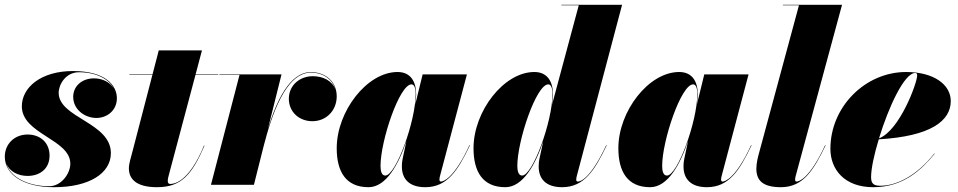

<svg xmlns="http://www.w3.org/2000/svg" viewBox="-20 -770 3992 800"><path d="M442 -132C442 -260 224.5 -278.5 224.5 -383.5C224.5 -417 253 -469 309 -469C380.5 -469 433.5 -441 454.5 -401C438.5 -427.5 406.5 -443.5 372 -443.5C319.5 -443.5 285 -409.5 285 -366.5C285 -314 332.5 -278.5 382 -278.5C425.5 -278.5 467 -309.5 467 -360.5C467 -412.5 422 -474 284 -474C151 -474 71 -406 71 -327C71 -211 273 -190 273 -88C273 -47 235.5 6 185 6C101 6 23.5 -28.5 5.5 -90C18 -56.5 54 -37 95 -37C145 -37 186.5 -66 186.5 -121.5C186.5 -176 147.5 -209.5 95 -209.5C38.5 -209.5 0 -168 0 -117.5C0 -43 76.5 10 205.5 10C352 10 442 -48 442 -132Z M832 -163 830 -163.5C765 -5.5 701 -3.5 689.5 -3.5C683.5 -3.5 679 -6.5 679 -15.5C679 -24.5 681.5 -33.5 683.5 -41L794.5 -458H889V-460H795L821.5 -560H641.5L615.5 -460H519V-458H615L531 -135C526 -115 517 -89 517 -68.5C517 -29 542 10 634 10C735.5 10 779.5 -42 832 -163Z M978 -458 859 0H1038L1079 -163C1110.5 -284.5 1169 -467.5 1275.5 -467.5C1325 -467.5 1365 -441 1377.5 -397C1364.5 -433.5 1326.5 -452.5 1283 -452.5C1229.5 -452.5 1183.5 -415 1183.5 -358.5C1183.5 -303.5 1226.5 -265 1281.5 -265C1339.5 -265 1383 -309.5 1383 -368.5C1383 -430.5 1336 -469.5 1275.5 -469.5C1186 -469.5 1131 -346 1096.5 -233.5L1153 -460H894V-458Z M1714 -376C1714 -428 1692.5 -470 1636.5 -470C1508.5 -470 1383 -305.5 1383 -152.5C1383 -55 1421 10 1515.5 10C1589 10 1641 -85.5 1673.5 -183L1658 -110C1656.5 -103 1654.5 -92.5 1654.5 -76C1654.5 -26 1683.5 10 1752 10C1843.5 10 1887.5 -59.5 1938 -164.5L1936 -165C1870.5 -23 1825 -13.5 1817.5 -13.5C1813.5 -13.5 1811 -16 1811 -21C1811 -25.5 1811.5 -30 1813 -35.5L1925.5 -460H1741L1710 -334C1712.5 -352.5 1714 -367 1714 -376ZM1712 -379C1712 -264 1629.5 -38.5 1585.5 -38.5C1570.5 -38.5 1565.5 -56 1565.5 -78.5C1565.5 -183.5 1644.5 -418.5 1694.5 -418.5C1704.5 -418.5 1712 -406.5 1712 -379ZM1697.5 -268.5V-268C1697.5 -268.5 1697.5 -268.5 1697.5 -269Z M2284 -376C2284 -428 2262.5 -470 2206.5 -470C2078.5 -470 1953 -305.5 1953 -152.5C1953 -55 1991 10 2085.5 10C2159 10 2211 -84.5 2243.5 -181.5L2228 -110C2226 -101.5 2224.5 -91 2224.5 -76C2224.5 -26 2253.5 10 2322 10C2413.5 10 2457.5 -59.5 2508 -164.5L2506 -165C2439.5 -23 2397.5 -13.5 2387.5 -13.5C2382 -13.5 2381 -18 2381 -21C2381 -25.5 2381.5 -29.5 2383 -35.5L2572 -750H2319V-748H2391.5L2280 -333C2282.5 -352 2284 -366.5 2284 -376ZM2282 -379C2282 -264 2199.5 -38.5 2155.5 -38.5C2141 -38.5 2135.5 -56 2135.5 -78.5C2135.5 -183.5 2214.5 -418.5 2264.5 -418.5C2274.5 -418.5 2282 -406 2282 -379Z M2887.5 -376C2887.5 -428 2866 -470 2810 -470C2682 -470 2556.5 -305.5 2556.5 -152.5C2556.5 -55 2594.5 10 2689 10C2762.5 10 2814.5 -85.5 2847 -183L2831.5 -110C2830 -103 2828 -92.5 2828 -76C2828 -26 2857 10 2925.5 10C3017 10 3061 -59.5 3111.5 -164.5L3109.5 -165C3044 -23 2998.5 -13.5 2991 -13.5C2987 -13.5 2984.5 -16 2984.5 -21C2984.5 -25.5 2985 -30 2986.5 -35.5L3099 -460H2914.5L2883.5 -334C2886 -352.5 2887.5 -367 2887.5 -376ZM2885.5 -379C2885.5 -264 2803 -38.5 2759 -38.5C2744 -38.5 2739 -56 2739 -78.5C2739 -183.5 2818 -418.5 2868 -418.5C2878 -418.5 2885.5 -406.5 2885.5 -379ZM2871 -268.5V-268C2871 -268.5 2871 -268.5 2871 -269Z M3420 -164.5 3418 -165C3352.5 -23 3307 -13.5 3299.5 -13.5C3295.5 -13.5 3293 -16 3293 -21C3293 -25.5 3293.5 -30 3295 -35.5L3488.5 -750H3242V-748H3309L3142 -130C3139 -119 3131.5 -92 3131.5 -67C3131.5 -19 3157 10 3234 10C3325.5 10 3369.5 -59.5 3420 -164.5Z M3609.5 -31.5C3609.5 -66.5 3622 -126 3641.5 -189.5C3858.5 -202 3941.5 -266.5 3941.5 -349C3941.5 -416.5 3872.5 -470 3755.5 -470C3585 -470 3440 -325 3440 -150C3440 -65 3497.5 10 3618.5 10C3745 10 3820.5 -64 3874.5 -129.5L3873 -130.5C3797 -34.5 3713 4 3648.5 4C3622 4 3609.5 -3.5 3609.5 -31.5ZM3793.5 -466C3799.5 -466 3801.5 -462.5 3801.5 -455.5C3801.5 -424 3728 -225.5 3642.5 -193.5C3681.5 -321.5 3747.5 -466 3793.5 -466Z"/></svg>

Font: Bodoni* 96pt Fatface
Style: Italic
Weight: 900
Italic angle: -13°
Version: Version 2.3